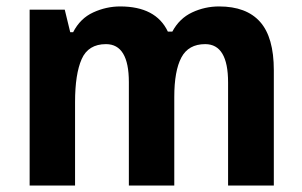

<svg xmlns="http://www.w3.org/2000/svg" viewBox="-20 -669 939 596"><path d="M660 -649Q745 -649 787.5 -601Q830 -553 830 -451V-93H688V-413Q688 -532 617 -532Q565 -532 543 -490.5Q521 -449 521 -368V-93H380V-414Q380 -532 309 -532Q254 -532 233.5 -485.5Q213 -439 213 -352V-93H72V-639H181L198 -569H207Q229 -612 269.5 -630.5Q310 -649 353 -649Q464 -649 501 -571H515Q537 -612 576.5 -630.5Q616 -649 660 -649Z"/></svg>

Font: Noto Sans Telugu UI SemiCondensed
Style: Bold
Weight: 700
Width: 4
Designer: Jelle Bosma - Monotype Design Team
Foundry: Monotype Imaging Inc.
Version: Version 2.005; ttfautohint (v1.8.4.7-5d5b)